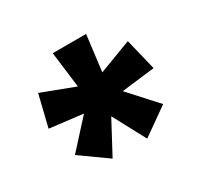

<svg xmlns="http://www.w3.org/2000/svg" viewBox="-100 -886 700 673"><g transform="rotate(-30 250.0 -549.5)"><path d="M319 -337 249 -468 179 -337 71 -414 171 -524 37 -540 68 -667 200 -617 182 -762H317L299 -617L431 -667L462 -540L328 -524L428 -414Z"/></g></svg>

Font: Noto Sans Mono ExtraCondensed Black
Style: Regular
Weight: 900
Width: 2
Designer: Monotype Design Team
Foundry: Monotype Imaging Inc.
Version: Version 2.014